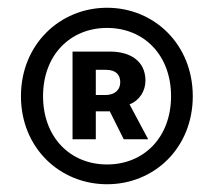

<svg xmlns="http://www.w3.org/2000/svg" viewBox="-20 -831 553 495"><path d="M256 -356C378 -356 477 -450 477 -583C477 -716 378 -811 256 -811C134 -811 34 -716 34 -583C34 -450 134 -356 256 -356ZM256 -407C161 -407 91 -477 91 -583C91 -689 161 -759 256 -759C351 -759 421 -689 421 -583C421 -477 351 -407 256 -407ZM167 -472H227V-544H263L299 -472H362L314 -562C340 -572 355 -597 355 -623C355 -675 314 -698 264 -698H167ZM227 -586V-651H253C279 -651 290 -638 290 -619C290 -600 277 -586 251 -586Z"/></svg>

Font: Noto Sans Mono CJK HK
Style: Bold
Weight: 700
Designer: Ryoko NISHIZUKA 西塚涼子 (kana, bopomofo & ideographs); Paul D. Hunt (Latin, Greek & Cyrillic); Sandoll Communications 산돌커뮤니
Foundry: Adobe
Version: Version 2.004;hotconv 1.0.118;makeotfexe 2.5.65603